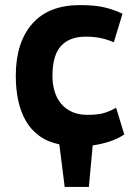

<svg xmlns="http://www.w3.org/2000/svg" viewBox="-20 -560 540 754"><path d="M468 -32Q443 -15 411 -4.5Q379 6 344 11L329 174H234L213 7Q166 -3 133.5 -27Q101 -51 81 -86Q61 -121 51.5 -165.5Q42 -210 42 -262Q42 -393 106.5 -466.5Q171 -540 294 -540Q354 -540 392.5 -530.5Q431 -521 461 -506L427 -394Q401 -405 375.5 -410.5Q350 -416 316 -416Q253 -416 219.5 -379.5Q186 -343 186 -262Q186 -230 194 -202.5Q202 -175 219 -154Q236 -133 262 -121Q288 -109 323 -109Q365 -109 389.5 -116.5Q414 -124 436 -137Z"/></svg>

Font: PT Sans Caption
Style: Bold
Weight: 700
Designer: A.Korolkova, O.Umpeleva, V.Yefimov
Foundry: ParaType Ltd
Version: Version 2.003W OFL